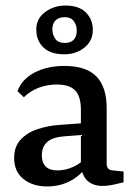

<svg xmlns="http://www.w3.org/2000/svg" viewBox="-20 -665 484 693"><path d="M150 8Q98 8 64.5 -19Q31 -46 31 -95Q31 -136 55 -161.5Q79 -187 116 -199Q153 -211 192 -214L289 -221V-179L212 -173Q171 -170 151 -153Q131 -136 131 -104Q131 -78 145 -64Q159 -50 187 -50Q217 -50 245 -63Q273 -76 289 -96L298 -74Q278 -37 238.5 -14.5Q199 8 150 8ZM43 -336Q59 -379 104.5 -403Q150 -427 213 -427Q291 -427 328 -389Q365 -351 365 -275V-74Q365 -52 386 -50L426 -46V-7Q414 -4 392 1Q370 6 350 6Q318 6 298 -10.5Q278 -27 272 -64V-267Q272 -319 250.5 -339.5Q229 -360 185 -360Q152 -360 121.5 -349Q91 -338 66 -314ZM212 -469Q163 -469 137 -493.5Q111 -518 111 -559Q111 -598 143 -621.5Q175 -645 216 -645Q265 -645 290 -620Q315 -595 315 -557Q315 -517 284.5 -493Q254 -469 212 -469ZM214 -510Q235 -510 246 -521.5Q257 -533 257 -555Q257 -574 246.5 -588.5Q236 -603 214 -603Q192 -603 180.5 -591.5Q169 -580 169 -559Q169 -540 179.5 -525Q190 -510 214 -510Z"/></svg>

Font: Yrsa Medium
Style: Regular
Weight: 500
Designer: Anna Giedrys (Yrsa+Rasa design), David Brezina (Yrsa art-direction, Rasa art-direction, design)
Foundry: Rosetta Type Foundry
Version: Version 2.004